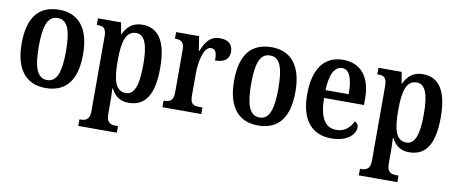

<svg xmlns="http://www.w3.org/2000/svg" viewBox="-68 -832 3208 1348"><g transform="rotate(10 1536.5 -158.0)"><path d="M260 10C404 10 480 -81 480 -269C480 -457 397 -548 263 -548C117 -548 42 -457 42 -269C42 -81 125 10 260 10ZM262 -47C190 -47 164 -124 164 -269C164 -415 189 -489 261 -489C333 -489 358 -415 358 -269C358 -124 333 -47 262 -47Z M534 232H809V185H789C762 185 727 177 727 119V43C727 3 726 -37 724 -69H728C752 -20 790 11 852 11C969 11 1030 -74 1030 -267C1030 -461 968 -546 854 -546C786 -546 746 -509 721 -455H718L704 -536H539V-489H547C582 -489 607 -480 607 -420V117C607 177 572 185 544 185H534ZM822 -53C748 -53 727 -128 727 -269C727 -403 748 -481 823 -481C885 -481 909 -407 909 -269C909 -128 885 -53 822 -53Z M1093 0H1370V-47H1345C1309 -47 1283 -55 1283 -114V-275C1283 -360 1306 -468 1358 -468C1391 -468 1400 -442 1400 -387C1466 -387 1500 -414 1500 -465C1500 -514 1472 -547 1409 -547C1339 -547 1306 -502 1280 -434H1276L1260 -536H1096V-489H1099C1137 -489 1163 -480 1163 -421V-119C1163 -56 1135 -47 1096 -47H1093Z M1774 10C1918 10 1994 -81 1994 -269C1994 -457 1911 -548 1777 -548C1631 -548 1556 -457 1556 -269C1556 -81 1639 10 1774 10ZM1776 -47C1704 -47 1678 -124 1678 -269C1678 -415 1703 -489 1775 -489C1847 -489 1872 -415 1872 -269C1872 -124 1847 -47 1776 -47Z M2296 10C2416 10 2467 -51 2467 -98C2467 -118 2455 -131 2440 -136C2420 -92 2383 -55 2323 -55C2243 -55 2201 -119 2199 -261H2484V-306C2484 -464 2409 -548 2287 -548C2154 -548 2078 -452 2078 -264C2078 -91 2154 10 2296 10ZM2365 -317H2200C2203 -428 2235 -490 2289 -490C2344 -490 2365 -422 2365 -317Z M2534 232H2809V185H2789C2762 185 2727 177 2727 119V43C2727 3 2726 -37 2724 -69H2728C2752 -20 2790 11 2852 11C2969 11 3030 -74 3030 -267C3030 -461 2968 -546 2854 -546C2786 -546 2746 -509 2721 -455H2718L2704 -536H2539V-489H2547C2582 -489 2607 -480 2607 -420V117C2607 177 2572 185 2544 185H2534ZM2822 -53C2748 -53 2727 -128 2727 -269C2727 -403 2748 -481 2823 -481C2885 -481 2909 -407 2909 -269C2909 -128 2885 -53 2822 -53Z"/></g></svg>

Font: Noto Serif Ethiopic Condensed SemiBold
Style: Regular
Weight: 600
Width: 3
Designer: Monotype Design Team
Foundry: Monotype Imaging Inc.
Version: Version 2.102